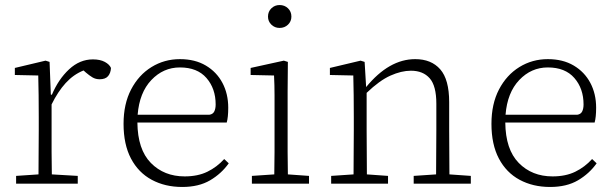

<svg xmlns="http://www.w3.org/2000/svg" viewBox="-20 -730 2439 763"><path d="M44 0V-31L133 -37Q133 -78 133.5 -126Q134 -174 134 -213V-264Q134 -311 133.5 -351.5Q133 -392 132 -430L39 -432V-460L161 -489L177 -484L182 -354H185V-353H186Q212 -415 254.5 -454.5Q297 -494 349 -494Q378 -494 396.5 -484Q415 -474 421 -460Q420 -440 409.5 -427.5Q399 -415 376 -415Q360 -415 347.5 -422.5Q335 -430 321 -442L312 -450Q272 -434 241 -400Q210 -366 185 -315V-213Q185 -174 185 -126Q185 -78 186 -37L289 -31V0Z M695 -462Q629 -462 581.5 -412Q534 -362 527 -274H812Q826 -276 831.5 -287Q837 -298 837 -315Q837 -378 800.5 -420Q764 -462 695 -462ZM704 13Q636 13 583 -15.5Q530 -44 500.5 -100Q471 -156 471 -238Q471 -317 501 -374.5Q531 -432 582 -463.5Q633 -495 695 -495Q755 -495 798 -469.5Q841 -444 864 -400.5Q887 -357 887 -302Q887 -264 881 -243H526Q527 -136 579.5 -82.5Q632 -29 714 -29Q766 -29 804 -47.5Q842 -66 871 -98L889 -81Q860 -40 815 -13.5Q770 13 704 13Z M981 0V-31L1070 -37Q1071 -78 1071 -126Q1071 -174 1071 -213V-263Q1071 -310 1071 -351Q1071 -392 1069 -430L976 -432V-460L1108 -489L1124 -484L1123 -367V-213Q1123 -174 1123 -125.5Q1123 -77 1124 -37L1208 -31V0ZM1091 -619Q1072 -619 1058.5 -632Q1045 -645 1045 -664Q1045 -684 1058.5 -697Q1072 -710 1091 -710Q1111 -710 1124.5 -697Q1138 -684 1138 -664Q1138 -645 1124.5 -632Q1111 -619 1091 -619Z M1296 0V-31L1385 -37Q1385 -78 1385.5 -126Q1386 -174 1386 -213V-264Q1386 -311 1385.5 -351.5Q1385 -392 1384 -430L1291 -432V-460L1413 -489L1429 -484L1435 -384Q1526 -495 1630 -495Q1694 -495 1729.5 -454.5Q1765 -414 1765 -324V-213Q1765 -173 1765.5 -125Q1766 -77 1766 -37L1851 -31V0H1624V-31L1713 -37Q1713 -77 1713.5 -125Q1714 -173 1714 -213V-318Q1714 -389 1687.5 -419Q1661 -449 1613 -449Q1575 -449 1531.5 -429.5Q1488 -410 1437 -361V-213Q1437 -174 1437.5 -126Q1438 -78 1438 -37L1522 -31V0Z M2157 -462Q2091 -462 2043.5 -412Q1996 -362 1989 -274H2274Q2288 -276 2293.5 -287Q2299 -298 2299 -315Q2299 -378 2262.5 -420Q2226 -462 2157 -462ZM2166 13Q2098 13 2045 -15.5Q1992 -44 1962.5 -100Q1933 -156 1933 -238Q1933 -317 1963 -374.5Q1993 -432 2044 -463.5Q2095 -495 2157 -495Q2217 -495 2260 -469.5Q2303 -444 2326 -400.5Q2349 -357 2349 -302Q2349 -264 2343 -243H1988Q1989 -136 2041.5 -82.5Q2094 -29 2176 -29Q2228 -29 2266 -47.5Q2304 -66 2333 -98L2351 -81Q2322 -40 2277 -13.5Q2232 13 2166 13Z"/></svg>

Font: Source Serif 4 SmText Light
Style: Regular
Weight: 300
Designer: Frank Grießhammer
Foundry: Adobe
Version: Version 4.005;hotconv 1.1.0;makeotfexe 2.6.0